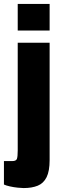

<svg xmlns="http://www.w3.org/2000/svg" viewBox="-52 -745 304 975"><path d="M38 -590V-725H200V-590ZM68 210Q58 210 38 208Q18 206 -2 201.5Q-22 197 -32 192V73H10Q30 73 34 61.5Q38 50 38 19V-528H200V68Q200 124 184.5 155Q169 186 139.5 198Q110 210 68 210Z"/></svg>

Font: Archivo ExtraCondensed Black
Style: Regular
Weight: 900
Width: 2
Designer: Hector Gatti
Foundry: Omnibus-Type
Version: Version 2.001; ttfautohint (v1.8.3)